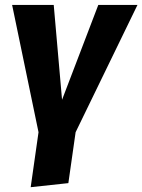

<svg xmlns="http://www.w3.org/2000/svg" viewBox="-20 -552 588 794"><path d="M386.5 -531.6H548.5L292.7 -5.2L262.7 205.3L106.9 222.1L139.3 -5.2L30.1 -531.6H202.2L236.6 -139.4Z"/></svg>

Font: Fira Sans Variable
Style: Italic
Weight: 397
Italic angle: -8°
Designer: Carrois Corporate & Edenspiekermann AG
Foundry: Carrois Corporate GbR & Edenspiekermann AG
Version: Version 4.202